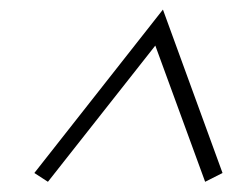

<svg xmlns="http://www.w3.org/2000/svg" viewBox="-20 -711 484 393"><path d="M50.3 -356.9 313.5 -691.4 435.5 -356.9 399.9 -338.9 297.9 -617.7 78.1 -338.9Z"/></svg>

Font: Flanker
Style: Italic
Weight: 400
Italic angle: -12°
Designer: Flanker
Version: Version 2.027